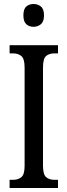

<svg xmlns="http://www.w3.org/2000/svg" viewBox="-20 -940 337 960"><path d="M28 0V-41H47Q70 -41 86.5 -54Q103 -67 103 -110V-602Q103 -647 86.5 -660Q70 -673 47 -673H28V-714H270V-673H251Q226 -673 210.5 -660Q195 -647 195 -602V-111Q195 -68 210.5 -54.5Q226 -41 251 -41H270V0ZM148 -806Q126 -806 111.5 -819Q97 -832 97 -863Q97 -895 111.5 -907.5Q126 -920 148 -920Q169 -920 184.5 -907.5Q200 -895 200 -863Q200 -832 184.5 -819Q169 -806 148 -806Z"/></svg>

Font: Noto Serif ExtraCondensed
Style: Regular
Weight: 400
Width: 2
Designer: Monotype Design Team
Foundry: Monotype Imaging Inc.
Version: Version 2.015